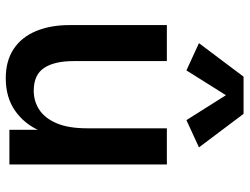

<svg xmlns="http://www.w3.org/2000/svg" viewBox="-116 -708 836 643"><g transform="rotate(90 301.5 -386.0)"><path d="M241.7 12.2Q183.1 12.2 143.3 -14.4Q103.5 -41 83.5 -89.4Q63.5 -137.7 63.5 -201.7V-527.3H184.1V-214.8Q184.1 -150.9 207 -116.2Q230 -81.5 283.2 -81.5Q318.4 -81.5 346.7 -99.9Q375 -118.2 392.1 -157.7Q409.2 -197.3 409.2 -261.2V-527.3H530.3V0H414.1V-124L417.5 -102.1Q395 -50.3 350.3 -19Q305.7 12.2 241.7 12.2ZM215.3 -592.8 124 -634.8 236.3 -784.2H360.8L473.1 -634.8L381.8 -592.8L298.3 -725.1Z"/></g></svg>

Font: Schibsted Grotesk SemiBold
Style: Regular
Weight: 600
Designer: Bakken & Baeck AS, Henrik Kongsvoll
Foundry: Schibsted ASA
Version: Version 1.100;gftools[0.9.25]